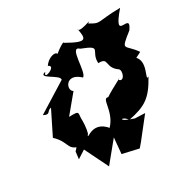

<svg xmlns="http://www.w3.org/2000/svg" viewBox="-180 -901 1158 1167"><g transform="rotate(-30 399.0 -317.0)"><path d="M716 -386 770 -413C710 -501 665 -470 778 -559C854 -666 646 -529 798 -706C631 -704 653 -677 582 -721C633 -749 499 -688 509 -727C524 -648 526 -618 395 -693C406 -712 301 -643 301 -618C374 -670 286 -686 241 -620C295 -598 166 -548 210 -597C140 -581 282 -538 272 -505L65 -376C110 -352 97 -385 131 -391L49 -226C137 -144 65 -103 228 -89L237 -205L127 -85L121 -34L177 -70L258 95L399 -77C312 -219 221 -96 242 -137C248 -130 258 -193 257 -226C253 -282 282 -290 198 -287L300 -410C260 -431 306 -532 391 -452C427 -469 407 -666 464 -612C596 -561 509 -569 515 -481C591 -484 535 -436 602 -388C628 -374 598 -295 569 -334C613 -352 517 -308 464 -272C421 -288 452 -182 377 -105L361 68L474 94L498 66L610 -76L540 -79C426 -114 478 -134 506 -88C627 -112 675 -142 739 -259C697 -233 794 -348 722 -402Z"/></g></svg>

Font: Asimov Silicon
Style: Regular
Weight: 400
Designer: Google
Version: Version 2.000980; 2014